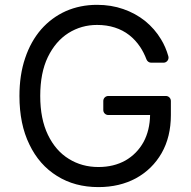

<svg xmlns="http://www.w3.org/2000/svg" viewBox="-20 -757 783 787"><path d="M214.1 -35.5Q140.6 -81 100.5 -164.8Q59.7 -247.9 59.7 -363.6Q59.7 -450.3 83.1 -518.8Q105.8 -587 148.8 -636.7Q191.4 -685 249.6 -711.3Q308.6 -737.2 377.8 -737.2Q435.7 -737.2 485.4 -719.8Q534.8 -702.8 574.6 -671.2Q614.3 -638.8 639.9 -596.2Q659.1 -565 670.1 -526.3Q670.8 -522.7 670.8 -521Q670.8 -512.4 664.8 -506.2Q658.7 -500 649.9 -500H599.8Q593.4 -500 588.2 -503.6Q583.1 -507.1 580.6 -513.1Q569.6 -541.9 554.7 -564.3Q535.2 -593.4 509.6 -613.3Q483.7 -633.5 450.3 -644.2Q417.3 -654.8 377.8 -654.8Q313.6 -654.8 260.3 -621.4Q207.4 -587.7 176.1 -523.1Q144.9 -458.5 144.9 -363.6Q144.9 -269.5 176.5 -204.2Q208.1 -138.8 262.1 -105.8Q315.7 -72.4 383.5 -72.4Q446 -72.4 494 -99.1Q541.5 -126.4 568.5 -175.1Q594.1 -222.7 595.2 -285.5H424.4Q415.5 -285.5 409.4 -291.5Q403.4 -297.6 403.4 -306.1V-342.7Q403.4 -351.6 409.4 -357.6Q415.5 -363.6 424.4 -363.6H659.8Q668.3 -363.6 674.4 -357.6Q680.4 -351.6 680.4 -342.7V-285.5Q680.4 -195.7 642.4 -129.3Q604.4 -63.2 537.3 -26.3Q470.2 9.9 383.5 9.9Q286.6 9.9 214.1 -35.5Z"/></svg>

Font: DeltaSans
Style: Regular
Weight: 400
Designer: Rasmus Andersson
Foundry: rsms
Version: Version 3.012